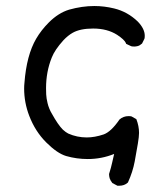

<svg xmlns="http://www.w3.org/2000/svg" viewBox="-20 -505 540 625"><path d="M351.6 -3.9Q310.5 12.7 265.6 12.7Q229.5 12.7 195.3 2.9Q166 -5.9 130.4 -41.5Q94.7 -77.1 75.2 -127.9Q58.6 -170.9 58.6 -216.8Q58.6 -226.6 59.6 -235.4Q66.4 -325.2 97.7 -378.9Q114.3 -407.2 138.7 -431.6Q169.9 -462.9 205.1 -473.6Q247.1 -485.4 287.1 -485.4Q319.3 -485.4 351.6 -477.5Q395.5 -466.8 428.7 -434.6Q451.2 -411.1 451.2 -388.7Q451.2 -381.8 450.2 -378.9L442.4 -363.3Q434.6 -356.4 428.2 -355Q421.9 -353.5 418 -353.5Q410.2 -353.5 407.2 -354.5L390.6 -362.3L389.6 -365.2Q384.8 -376 361.3 -391.6Q329.1 -412.1 283.2 -412.1Q241.2 -412.1 216.8 -398.4Q201.2 -389.6 186.5 -374Q158.2 -342.8 148.4 -317.4Q129.9 -271.5 129.9 -217.8Q129.9 -194.3 131.8 -184.1Q133.8 -173.8 134.8 -169.4Q135.7 -165 137.2 -160.6Q138.7 -156.2 140.6 -151.4Q143.6 -143.6 148.4 -135.7Q168.9 -98.6 184.6 -83Q194.3 -74.2 202.1 -70.3Q230.5 -57.6 262.7 -57.6Q288.1 -57.6 317.4 -67.4Q341.8 -76.2 369.1 -116.2Q381.8 -127 398.4 -127Q405.3 -127 408.2 -126L423.8 -117.2Q432.6 -94.7 432.6 -72.3Q432.6 -60.5 428.7 -37.1Q424.8 -13.7 418.5 20.5Q412.1 54.7 396.5 88.9L395.5 89.8Q384.8 99.6 368.2 99.6Q366.2 99.6 362.3 99.6L345.7 90.8Q338.9 82 336.9 75.2Q335 68.4 335 61.5Q341.8 40 345.2 23.9Q348.6 7.8 351.6 -3.9Z"/></svg>

Font: JasonHandwriting2
Style: SemiBold
Weight: 600
Version: Version 1.04.7